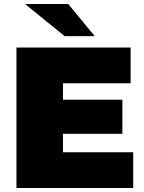

<svg xmlns="http://www.w3.org/2000/svg" viewBox="-20 -937 718 957"><path d="M644 -178V0H62V-700H631V-522H294V-440H590V-270H294V-178ZM105 -917H320L452 -757H302Z"/></svg>

Font: CMG Sans Black
Style: Regular
Weight: 900
Designer: Julieta Ulanovsky
Foundry: Julieta Ulanovsky
Version: Version 7.200